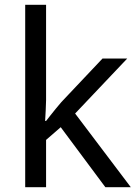

<svg xmlns="http://www.w3.org/2000/svg" viewBox="-20 -780 574 800"><path d="M172 -363Q172 -347 170.5 -321Q169 -295 168 -276H172Q178 -284 190 -299Q202 -314 214.5 -329.5Q227 -345 236 -355L407 -536H510L293 -307L525 0H419L233 -250L172 -197V0H85V-760H172Z"/></svg>

Font: eng115
Style: Regular
Weight: 400
Designer: Monotype Design Team
Foundry: Monotype Imaging Inc.
Version: Version 2.013